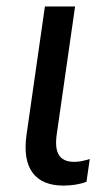

<svg xmlns="http://www.w3.org/2000/svg" viewBox="-20 -559 326 593"><path d="M175.8 14.2C200.7 14.2 227.5 10.3 247.1 2.4L257.3 -67.9C241.2 -63 226.1 -59.1 209.5 -59.1C161.1 -59.1 147.5 -89.8 155.3 -144.5L211.9 -539.1H118.7L62 -143.1C46.9 -38.6 89.4 14.2 175.8 14.2Z"/></svg>

Font: Winston
Style: Italic
Weight: 400
Italic angle: -8.13011°
Designer: Vernon Adams, Kim Jin-seong, David Berlow, Cristiano Sobral
Foundry: The Winston Project Authors
Version: Version 3.004